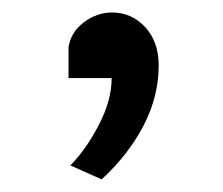

<svg xmlns="http://www.w3.org/2000/svg" viewBox="-20 -150 359 309"><path d="M90.3 -24.4V-74.2Q94.2 -98.6 115.2 -114.3Q136.2 -129.9 160.2 -129.9Q191.9 -129.9 213.6 -106.4Q235.4 -83 235.4 -44.4Q235.4 4.9 211.2 51.8Q187 98.6 143.6 138.7L93.3 116.2Q118.7 90.3 139.2 50.8Q159.7 11.2 159.7 -24.4Z"/></svg>

Font: Kanchenjunga Medium
Style: Regular
Weight: 500
Version: Version 2.001